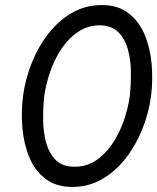

<svg xmlns="http://www.w3.org/2000/svg" viewBox="-20 -730 622 759"><path d="M71 -350Q80 -418 106 -482.5Q132 -547 172.5 -598.5Q213 -650 266 -680Q319 -710 382 -710Q447 -710 488.5 -677.5Q530 -645 552 -592.5Q574 -540 579.5 -476.5Q585 -413 577 -350Q568 -282 542 -218Q516 -154 475.5 -102.5Q435 -51 382 -21Q329 9 266 9Q202 9 160 -23Q118 -55 96 -108Q74 -161 68.5 -224Q63 -287 71 -350ZM155 -350Q150 -305 150.5 -256Q151 -207 162.5 -165.5Q174 -124 200.5 -97.5Q227 -71 273 -71Q319 -70 356.5 -94Q394 -118 422 -158.5Q450 -199 468 -249Q486 -299 493 -350Q498 -396 497.5 -444.5Q497 -493 485.5 -535Q474 -577 447.5 -603Q421 -629 375 -630Q329 -630 291.5 -606Q254 -582 226 -541.5Q198 -501 180 -451Q162 -401 155 -350Z"/></svg>

Font: Von Book
Style: Italic
Weight: 400
Version: Version 4.000; ttfautohint (v1.8.4.7-5d5b)